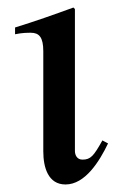

<svg xmlns="http://www.w3.org/2000/svg" viewBox="-20 -480 315 510"><path d="M252 -107C229 -66 221 -56 199 -56C184 -56 179 -69 179 -79V-456L175 -460C123 -441 72 -423 20 -407V-389C39 -393 53 -393 62 -393C84 -393 95 -381 95 -344V-78C95 -35 108 10 154 10C206 10 244 -51 267 -99Z"/></svg>

Font: XITS Math
Style: Regular
Weight: 400
Designer: MicroPress Inc., with final additions and corrections provided by Coen Hoffman, Elsevier (retired)
Version: Version 1.108